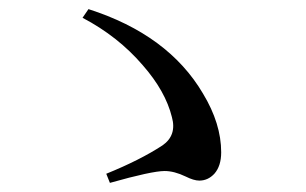

<svg xmlns="http://www.w3.org/2000/svg" viewBox="-20 -566 671 421"><path d="M221 -165 213 -185Q287 -215 336 -247Q368 -269 357 -309Q343 -366 293 -423Q239 -486 161 -527L174 -546Q349 -490 425 -361Q465 -295 465 -232Q465 -202 450 -185Q436 -170 417 -170Q405 -170 387 -179Q362 -191 341 -191Q313 -191 221 -165Z"/></svg>

Font: GenRyuMin TW M
Style: Regular
Weight: 500
Version: Version 1.501;PS 1;hotconv 16.6.51;makeotf.lib2.5.65220